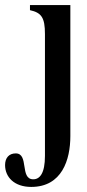

<svg xmlns="http://www.w3.org/2000/svg" viewBox="-95 -520 341 756"><path d="M28 216C149 216 182 109 182 16V-500H23V-480C68 -470 82 -451 82 -386V94C82 162 62 186 36 186C-18 186 20 84 -33 84C-59 84 -75 101 -75 130C-75 177 -39 216 28 216Z"/></svg>

Font: RL Madena
Style: Regular
Weight: 400
Designer: I Kadek Wantara Putra
Foundry: Roughlines ID
Version: Version 1.000;Glyphs 3.1.2 (3151)